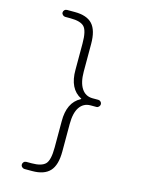

<svg xmlns="http://www.w3.org/2000/svg" viewBox="-132 -844 764 1043"><g transform="rotate(15 250.0 -322.5)"><path d="M308.6 -320.3Q309.6 -320.3 309.6 -321.3L311.5 -322.3Q311.5 -324.2 310.5 -324.2Q239.3 -360.4 240.2 -467.8V-615.2Q240.2 -686.5 219.2 -708.5Q198.2 -730.5 141.6 -730.5H112.3Q104.5 -730.5 98.1 -736.3Q91.8 -742.2 91.8 -750Q91.8 -757.8 97.7 -763.7Q103.5 -769.5 112.3 -769.5H155.3Q223.6 -769.5 254.9 -735.4Q286.1 -701.2 286.1 -625V-469.7Q286.1 -408.2 308.1 -375Q330.1 -341.8 370.1 -341.8H402.3Q410.2 -341.8 416 -335.9Q421.9 -330.1 421.9 -322.3Q421.9 -314.5 416 -308.1Q410.2 -301.8 402.3 -301.8H370.1Q330.1 -301.8 308.1 -269.5Q286.1 -237.3 286.1 -174.8V-19.5Q286.1 56.6 254.4 90.8Q222.7 125 155.3 125H112.3Q104.5 125 98.1 119.1Q91.8 113.3 91.8 105Q91.8 96.7 97.7 90.8Q103.5 85 112.3 85H141.6Q197.3 85 218.8 63Q240.2 41 240.2 -30.3V-177.7Q239.3 -283.2 308.6 -320.3Z"/></g></svg>

Font: Rounded-X Mgen+ 1m light
Style: Regular
Weight: 200
Designer: [Source Han Sans]
Ryoko NISHIZUKA  (kana & ideographs); Paul D. Hunt (Latin, Greek & Cyrillic); Wenlong ZHANG  (bopomofo
Version: Version 1.059.20150602